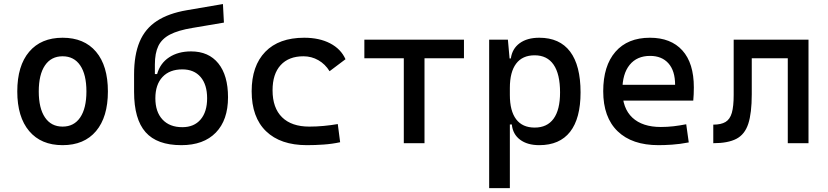

<svg xmlns="http://www.w3.org/2000/svg" viewBox="-20 -716 4142 960"><path d="M293 9.8Q185.5 9.8 126 -60.5Q66.4 -130.9 66.4 -258.8Q66.4 -387.2 126 -457.3Q185.5 -527.3 293 -527.3Q400.9 -527.3 460.2 -457.3Q519.5 -387.2 519.5 -258.8Q519.5 -130.9 460.2 -60.5Q400.9 9.8 293 9.8ZM293 -83Q350.1 -83 381.1 -128.9Q412.1 -174.8 412.1 -258.8Q412.1 -343.3 381.1 -388.9Q350.1 -434.6 293 -434.6Q235.8 -434.6 204.8 -388.9Q173.8 -343.3 173.8 -258.8Q173.8 -174.8 204.8 -128.9Q235.8 -83 293 -83Z M886.7 9.8Q765.1 9.8 707.8 -55.2Q650.4 -120.1 650.4 -256.8V-343.8Q650.4 -441.4 678 -507.1Q705.6 -572.8 764.2 -611.1Q822.8 -649.4 914.6 -665L1094.7 -695.8L1099.6 -603L941.4 -576.2Q870.6 -564.5 829.8 -543.2Q789.1 -522 771.7 -486.1Q754.4 -450.2 754.4 -393.6V-345.7H765.6Q780.8 -399.9 825.7 -429.4Q870.6 -459 935.5 -459Q1023.4 -459 1071.8 -398.9Q1120.1 -338.9 1120.1 -229.5Q1120.1 -115.7 1059.1 -53Q998 9.8 886.7 9.8ZM891.6 -80.1Q950.2 -80.1 982.9 -118.4Q1015.6 -156.7 1015.6 -224.6Q1015.6 -293 982.9 -331.1Q950.2 -369.1 891.6 -369.1Q828.1 -369.1 792.5 -331.1Q756.8 -293 756.8 -224.6Q756.8 -156.7 792.5 -118.4Q828.1 -80.1 891.6 -80.1Z M1514.6 9.8Q1382.3 9.8 1310.3 -59.8Q1238.3 -129.4 1238.3 -259.8Q1238.3 -386.7 1306.4 -457Q1374.5 -527.3 1501 -527.3Q1576.7 -527.3 1630.6 -499.3Q1684.6 -471.2 1707.5 -419.9L1627.9 -359.9Q1606 -395.5 1571.8 -415Q1537.6 -434.6 1497.1 -434.6Q1423.8 -434.6 1383.3 -390.4Q1342.8 -346.2 1342.8 -264.6Q1342.8 -176.3 1390.4 -129.6Q1438 -83 1526.4 -83Q1562.5 -83 1598.6 -86.4Q1634.8 -89.8 1668.9 -95.7L1680.7 -4.9Q1640.6 3.9 1597.9 6.8Q1555.2 9.8 1514.6 9.8Z M1999 0V-517.6H2102.5V0ZM1801.8 -424.8V-517.6H2299.8V-424.8Z M2425.8 224.6V-517.6H2519.5L2529.3 -408.2V224.6ZM2676.3 9.8Q2616.7 9.8 2580.3 -17.6Q2543.9 -44.9 2539.1 -93.8H2494.1L2529.3 -241.2Q2529.3 -161.1 2560.8 -119.6Q2592.3 -78.1 2653.3 -78.1Q2715.8 -78.1 2748 -122.6Q2780.3 -167 2780.3 -253.9Q2780.3 -345.7 2748 -392.6Q2715.8 -439.5 2653.3 -439.5Q2592.3 -439.5 2560.8 -397.9Q2529.3 -356.4 2529.3 -276.4L2494.1 -423.8H2534.2Q2541 -472.7 2578.4 -500Q2615.7 -527.3 2676.3 -527.3Q2778.3 -527.3 2830.6 -458Q2882.8 -388.7 2882.8 -253.9Q2882.8 -124 2830.6 -57.1Q2778.3 9.8 2676.3 9.8Z M3272.5 9.8Q3140.1 9.8 3068.1 -59.8Q2996.1 -129.4 2996.1 -259.8Q2996.1 -386.7 3057.1 -457Q3118.2 -527.3 3229.5 -527.3Q3334.5 -527.3 3391.8 -463.9Q3449.2 -400.4 3449.2 -279.3Q3449.2 -243.7 3446.3 -212.9H3083V-292H3355.5Q3355.5 -361.8 3322.3 -399.2Q3289.1 -436.5 3230.5 -436.5Q3164.6 -436.5 3128.2 -391.6Q3091.8 -346.7 3091.8 -264.6Q3091.8 -174.8 3141.8 -127.9Q3191.9 -81.1 3284.2 -81.1Q3316.4 -81.1 3347.7 -84.7Q3378.9 -88.4 3411.1 -94.7L3423.8 -3.9Q3377.9 4.9 3339.8 7.3Q3301.8 9.8 3272.5 9.8Z M3546.4 0V-92.8Q3585.4 -92.8 3607.7 -106.2Q3629.9 -119.6 3639.2 -151.9Q3648.4 -184.1 3648.4 -241.2V-517.6H3738.8V-244.6Q3738.8 -150.4 3721.4 -97.2Q3704.1 -43.9 3662.1 -22Q3620.1 0 3546.4 0ZM3918.9 0V-517.6H4022.5V0ZM3673.8 -424.8V-517.6H4004.4V-424.8Z"/></svg>

Font: Cascadia Mono PL
Style: Regular
Weight: 400
Monospace: yes
Designer: Aaron Bell
Foundry: Saja Typeworks
Version: Version 2102.003